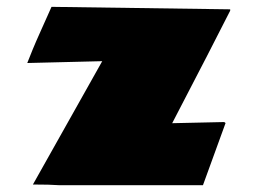

<svg xmlns="http://www.w3.org/2000/svg" viewBox="-20 -544 744 564"><path d="M485.8 -182.1 638.7 -185.5 642.6 -182.6 576.2 0H153.3Q140.1 -1 121.1 -1.5Q102.1 -2 76.7 -2L280.3 -364.3L60.1 -358.9Q66.4 -375.5 75.9 -398.4Q85.4 -421.4 98.6 -450.7Q111.8 -480 119.9 -498.3Q127.9 -516.6 131.3 -523.9L656.2 -516.6V-512.7Q606 -413.1 485.8 -182.1Z"/></svg>

Font: Seymour One
Style: Regular
Weight: 400
Designer: Vernon Adams
Foundry: Vernon Adams
Version: Version 1.100; ttfautohint (v1.8.4.7-5d5b);gftools[0.9.33]